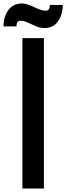

<svg xmlns="http://www.w3.org/2000/svg" viewBox="-62 -1097 385 1117"><path d="M195.8 -933.6Q172.4 -933.6 147.7 -944.3Q123 -955.1 100.1 -965.6Q77.1 -976.1 57.1 -976.1Q33.7 -976.1 33.7 -943.4H-41.5Q-41.5 -1000 -13.4 -1038.3Q14.6 -1076.7 65.9 -1076.7Q94.2 -1076.7 136.7 -1055.7Q179.2 -1034.7 203.1 -1034.7Q228 -1034.7 228 -1068.4H303.2Q303.2 -1011.2 275.1 -972.4Q247.1 -933.6 195.8 -933.6ZM68.4 -875H193.4V0H68.4Z"/></svg>

Font: OswaldRegular
Style: Regular
Weight: 400
Designer: vernon adams
Foundry: vernon adams
Version: Version 1.000